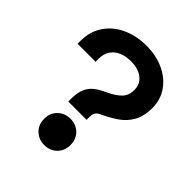

<svg xmlns="http://www.w3.org/2000/svg" viewBox="-201 -840 980 980"><g transform="rotate(45 289.0 -350.0)"><path d="M341 -230H209V-254Q209 -305 229.5 -338Q250 -371 296 -393L313 -401Q358 -422 382 -446Q406 -470 406 -510Q406 -539 391.5 -559.5Q377 -580 351 -591Q325 -602 290 -602Q254 -602 225.5 -590Q197 -578 180.5 -554Q164 -530 164 -494V-472H34V-492Q34 -561 68 -611Q102 -661 160 -687.5Q218 -714 290 -714Q361 -714 416.5 -688Q472 -662 504 -616Q536 -570 536 -510Q536 -450 514 -411.5Q492 -373 458.5 -349.5Q425 -326 390 -309L373 -301Q355 -293 348 -281.5Q341 -270 341 -248ZM279 14Q239 14 211.5 -12.5Q184 -39 184 -81Q184 -123 211.5 -149.5Q239 -176 279 -176Q320 -176 347 -149.5Q374 -123 374 -81Q374 -39 347 -12.5Q320 14 279 14Z"/></g></svg>

Font: Space Grotesk Variable Light
Style: Regular
Weight: 300
Designer: Florian Karsten
Foundry: Florian Karsten
Version: Version 2.000